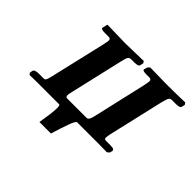

<svg xmlns="http://www.w3.org/2000/svg" viewBox="-130 -614 921 921"><g transform="rotate(45 331.0 -153.5)"><path d="M457 -353Q459 -364 460.5 -371.5Q462 -379 462 -384Q462 -397 449 -397H428Q402 -397 403 -406L408 -424L418 -434L528 -432Q556 -432 591.5 -432.5Q627 -433 655 -434L662 -424L658 -407Q656 -397 628 -397H603Q591 -397 586 -389Q581 -381 574 -353L509 -72Q507 -62 506 -55.5Q505 -49 505 -45Q505 -35 516 -35H545Q565 -35 569 -31Q573 -27 573 -24L569 -8L558 1Q555 1 535.5 0.5Q516 0 501 0H356Q348 0 334.5 37Q321 74 305 127H227Q233 92 236.5 64Q240 36 240 20Q240 0 234 0H86Q71 0 53 0.5Q35 1 34 1L27 -8L30 -23Q33 -35 63 -35H92Q102 -35 105.5 -41Q109 -47 115 -72L181 -355Q183 -366 184.5 -373Q186 -380 186 -385Q186 -397 172 -397H146Q120 -397 121 -406L126 -428L128 -434L251 -431Q278 -432 312.5 -432.5Q347 -433 374 -434L380 -424L376 -407Q374 -397 346 -397H326Q315 -397 309.5 -390Q304 -383 298 -355L236 -87Q231 -67 231 -59Q231 -47 241 -47H372Q381 -47 386 -55.5Q391 -64 396 -87Z"/></g></svg>

Font: Libertinus Serif Semibold Italic
Style: Regular
Weight: 600
Italic angle: -11.5°
Designer: Philipp H. Poll, Khaled Hosny
Foundry: Caleb Maclennan
Version: Version 7.051;RELEASE